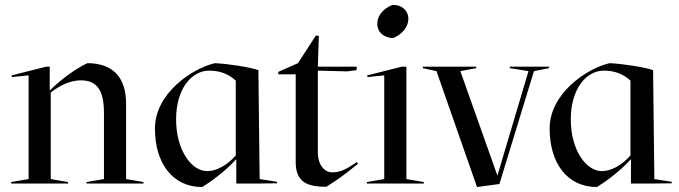

<svg xmlns="http://www.w3.org/2000/svg" viewBox="-20 -738 2731 772"><path d="M398 -284V-18L328 -6V0H557V-6L487 -18V-320C487 -425 436 -484 331 -484C288 -464 227 -421 180 -374V-470H166L27 -435V-428L95 -435V-18L25 -6V0H254V-6L184 -18V-366C224 -398 268 -415 305 -415C367 -415 398 -379 398 -284Z M603 -221C603 -83 673 14 793 14C823 -4 885 -48 930 -98V0H1014L1094 -1V-7L1024 -18L1019 -456C983 -468 903 -481 844 -484C753 -463 603 -363 603 -221ZM688 -258C688 -379 749 -454 821 -454C864 -454 898 -441 928 -414V-113C892 -72 849 -50 813 -50C750 -50 688 -134 688 -258Z M1099 -439H1169V-86C1169 -3 1219 13 1292 13C1342 -18 1368 -38 1420 -80L1414 -86C1366 -53 1346 -45 1314 -45C1285 -46 1258 -74 1258 -126V-454L1376 -451L1414 -456V-470H1258L1262 -594L1250 -595L1178 -484L1099 -449Z M1455 0H1684V-6L1614 -18V-470H1596L1457 -435V-428L1525 -435V-18L1455 -6ZM1561 -585C1598 -600 1622 -631 1622 -662C1622 -698 1591 -721 1557 -718C1521 -703 1497 -675 1497 -643C1497 -605 1528 -585 1561 -585Z M1988 2 2127 -452 2188 -464V-470H2030V-464L2105 -452L1980 -32L1831 -452L1895 -464V-470H1680V-464L1735 -452L1898 14L1987 2Z M2190 -221C2190 -83 2260 14 2380 14C2410 -4 2472 -48 2517 -98V0H2601L2681 -1V-7L2611 -18L2606 -456C2570 -468 2490 -481 2431 -484C2340 -463 2190 -363 2190 -221ZM2275 -258C2275 -379 2336 -454 2408 -454C2451 -454 2485 -441 2515 -414V-113C2479 -72 2436 -50 2400 -50C2337 -50 2275 -134 2275 -258Z"/></svg>

Font: Mazius Display
Style: Regular
Weight: 400
Designer: Alberto Casagrande & Collletttivo
Foundry: Collletttivo
Version: Version 2.000;Glyphs 3.2 (3217)